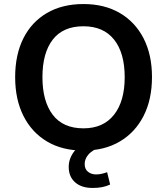

<svg xmlns="http://www.w3.org/2000/svg" viewBox="-20 -735 827 950"><path d="M55 -353Q55 -464 95.5 -545Q136 -626 212 -670.5Q288 -715 393 -715Q497 -715 573 -670.5Q649 -626 690.5 -545Q732 -464 732 -354Q732 -243 690.5 -161.5Q649 -80 573 -35Q497 10 393 10Q288 10 212.5 -35Q137 -80 96 -161.5Q55 -243 55 -353ZM190 -353Q190 -234 241 -167Q292 -100 393 -100Q491 -100 544 -167Q597 -234 597 -353Q597 -473 544.5 -539Q492 -605 393 -605Q292 -605 241 -539Q190 -473 190 -353ZM438 195Q383 195 351.5 167Q320 139 320 91Q320 49 348 13Q376 -23 422 -42L460 0Q443 7 429 18.5Q415 30 407 45Q399 60 399 77Q399 102 415.5 115Q432 128 455 128Q470 128 483 125Q496 122 510 117L525 178Q506 187 485 191Q464 195 438 195Z"/></svg>

Font: Mulish ExtraLight
Style: Regular
Weight: 200
Designer: Vernon Adams
Foundry: Vernon Adams
Version: Version 3.603